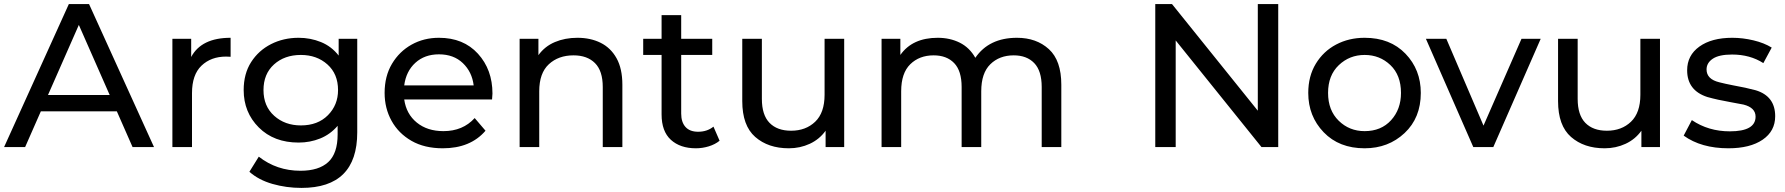

<svg xmlns="http://www.w3.org/2000/svg" viewBox="-21 -720 8740 940"><path d="M733 0H628L551 -175H179L102 0H-1L316 -700H415ZM516 -255 365 -598 214 -255Z M919 0H823V-530H915V-441Q965 -535 1108 -535V-442L1086 -443Q1012 -443 965.5 -398.5Q919 -354 919 -264Z M1455 200Q1381 200 1313 180.5Q1245 161 1200 121L1246 47Q1334 116 1450 116Q1540 116 1586 73.5Q1632 31 1632 -62V-104Q1596 -62 1546.5 -42Q1497 -22 1441 -22Q1320 -22 1246 -96Q1172 -170 1172 -279Q1172 -359 1208.5 -416Q1245 -473 1306 -504Q1367 -535 1441 -535Q1499 -535 1550.5 -514Q1602 -493 1637 -448V-530H1728V-72Q1728 200 1455 200ZM1452 -106Q1535 -106 1584.5 -156Q1634 -206 1634 -279Q1634 -358 1582 -404.5Q1530 -451 1452 -451Q1372 -451 1320.5 -404.5Q1269 -358 1269 -279Q1269 -200 1321.5 -153Q1374 -106 1452 -106Z M2147 6Q2057 6 1993.5 -30.5Q1930 -67 1896 -128.5Q1862 -190 1862 -265Q1862 -347 1898 -407.5Q1934 -468 1994 -501.5Q2054 -535 2128 -535Q2248 -535 2319 -457Q2390 -379 2390 -262L2388 -233H1958Q1968 -162 2019.5 -120Q2071 -78 2150 -78Q2245 -78 2303 -142L2356 -80Q2282 6 2147 6ZM2298 -302Q2290 -368 2245 -411Q2200 -454 2128 -454Q2058 -454 2012.5 -412.5Q1967 -371 1958 -302Z M3026 0H2930V-294Q2930 -373 2892 -411Q2854 -449 2787 -449Q2713 -449 2666 -405.5Q2619 -362 2619 -273V0H2523V-530H2615V-450Q2646 -493 2695.5 -514Q2745 -535 2806 -535Q2870 -535 2919.5 -510.5Q2969 -486 2997.5 -435Q3026 -384 3026 -305Z M3386 6Q3309 6 3263.5 -35.5Q3218 -77 3218 -160V-451H3128V-530H3218V-646H3314V-530H3466V-451H3314V-164Q3314 -122 3335 -98.5Q3356 -75 3397 -75Q3441 -75 3472 -100L3502 -31Q3480 -13 3449 -3.5Q3418 6 3386 6Z M3841 6Q3740 6 3676.5 -49.5Q3613 -105 3613 -225V-530H3709V-236Q3709 -157 3746.5 -118.5Q3784 -80 3852 -80Q3924 -80 3970 -124Q4016 -168 4016 -256V-530H4112V0H4021V-80Q3991 -38 3943.5 -16Q3896 6 3841 6Z M5175 0H5079V-294Q5079 -373 5042.5 -411Q5006 -449 4942 -449Q4872 -449 4827.5 -405.5Q4783 -362 4783 -273V0H4687V-294Q4687 -373 4650.5 -411Q4614 -449 4550 -449Q4480 -449 4435.5 -405.5Q4391 -362 4391 -273V0H4295V-530H4387V-451Q4446 -535 4570 -535Q4630 -535 4678 -511Q4726 -487 4754 -437Q4821 -535 4958 -535Q5053 -535 5114 -479.5Q5175 -424 5175 -305Z M5261 0Z M6237 0H6155L5735 -522V0H5635V-700H5717L6137 -178V-700H6237Z M6660 6Q6535 6 6459.5 -72.5Q6384 -151 6384 -265Q6384 -347 6421 -408Q6458 -469 6520.5 -502Q6583 -535 6660 -535Q6785 -535 6860 -457Q6935 -379 6935 -265Q6935 -143 6855.5 -68.5Q6776 6 6660 6ZM6660 -78Q6741 -78 6789.5 -131.5Q6838 -185 6838 -265Q6838 -352 6786 -401.5Q6734 -451 6660 -451Q6586 -451 6533.5 -401Q6481 -351 6481 -265Q6481 -180 6533 -129Q6585 -78 6660 -78Z M7290 0H7192L6960 -530H7060L7242 -105L7428 -530H7522Z M7835 6Q7734 6 7670.5 -49.5Q7607 -105 7607 -225V-530H7703V-236Q7703 -157 7740.5 -118.5Q7778 -80 7846 -80Q7918 -80 7964 -124Q8010 -168 8010 -256V-530H8106V0H8015V-80Q7985 -38 7937.5 -16Q7890 6 7835 6Z M8441 6Q8308 6 8222 -56L8262 -132Q8343 -77 8448 -77Q8574 -77 8574 -149Q8574 -193 8515 -208L8451 -220Q8388 -231 8338 -245Q8239 -277 8239 -376Q8239 -449 8299 -492Q8359 -535 8460 -535Q8511 -535 8563.5 -522.5Q8616 -510 8653 -487L8612 -411Q8547 -453 8459 -453Q8395 -453 8364.5 -432.5Q8334 -412 8334 -380Q8334 -332 8397 -317Q8424 -310 8465 -302Q8527 -291 8575 -278Q8670 -249 8670 -151Q8670 -78 8608.5 -36Q8547 6 8441 6Z"/></svg>

Font: Argentum Novus
Style: Regular
Weight: 400
Designer: Julieta Ulanovsky
Foundry: Julieta Ulanovsky
Version: Version 7.20;July 27, 2021;FontCreator 13.0.0.2683 64-bit